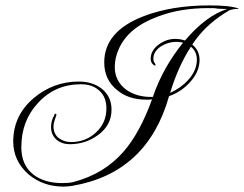

<svg xmlns="http://www.w3.org/2000/svg" viewBox="-20 -644 903 711"><path d="M215 47Q140 47 86 2Q29 -48 29 -120Q29 -216 104 -280Q177 -342 272 -342Q322 -342 356 -316Q393 -287 393 -238Q393 -180 343 -144Q297 -110 238 -110Q209 -110 189 -127Q169 -145 169 -174Q169 -192 178 -213V-212Q178 -207 180 -215Q182 -223 186 -223Q189 -222 189 -220Q189 -216 183 -201Q178 -186 178 -176Q178 -149 197 -133Q217 -118 243 -118Q297 -118 335 -153Q374 -189 374 -242Q374 -285 348 -308Q323 -332 280 -332Q184 -332 121 -263Q59 -197 59 -99Q59 -33 103 2Q144 34 211 34Q223 34 233.5 33Q244 32 252 30Q366 0 438 -83Q498 -152 543 -276Q537 -275 531.5 -275Q526 -275 521 -275Q455 -275 413 -311Q366 -349 366 -413Q366 -528 512 -584Q616 -624 756 -624Q791 -624 817.5 -621.5Q844 -619 863 -613L862 -611H858Q842 -611 828 -605Q826 -604 820.5 -600.5Q815 -597 807 -592Q773 -570 744 -542Q715 -514 692 -479Q719 -457 719 -422Q719 -378 683 -339Q650 -303 606 -288Q526 -4 249 44Q231 47 215 47ZM539 -285H546Q566 -343 594.5 -393Q623 -443 658 -486Q645 -489 632 -489Q604 -489 577 -473Q548 -454 548 -427Q548 -417 552 -412Q556 -407 556 -403Q556 -401 553 -401Q538 -409 538 -426Q538 -458 569 -480Q597 -500 629 -500Q647 -500 665 -494Q743 -586 822 -611H820Q814 -611 805.5 -611Q797 -611 786 -612Q775 -614 766.5 -614Q758 -614 752 -614Q701 -614 654 -606.5Q607 -599 563 -582Q455 -542 420 -463Q405 -429 405 -396Q405 -344 447 -312Q467 -298 490 -291.5Q513 -285 539 -285ZM610 -300Q650 -318 677 -348Q709 -383 709 -423Q709 -453 687 -471Q640 -399 610 -300Z"/></svg>

Font: Imperial Script
Style: Regular
Weight: 400
Designer: Robert E. Leuschke
Foundry: Robert E. Leuschke
Version: Version 1.010; ttfautohint (v1.8.3)